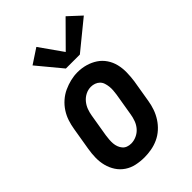

<svg xmlns="http://www.w3.org/2000/svg" viewBox="-230 -862 961 961"><g transform="rotate(-45 250.0 -381.5)"><path d="M205 8Q176 8 148 2Q120 -4 97 -19.5Q74 -35 59 -58Q44 -81 37 -108Q30 -135 30.5 -164Q31 -193 36 -222L56 -342Q60 -367 68 -391.5Q76 -416 90.5 -438.5Q105 -461 125.5 -479Q146 -497 170 -508Q194 -519 219 -525Q244 -531 269 -531Q299 -531 326.5 -523Q354 -515 376.5 -500Q399 -485 414.5 -462Q430 -439 436.5 -412Q443 -385 442.5 -356Q442 -327 438 -298L418 -178Q414 -153 405.5 -128.5Q397 -104 382.5 -81.5Q368 -59 348 -41Q328 -23 304 -12Q280 -1 254.5 3.5Q229 8 205 8ZM207 -88Q226 -88 245 -96.5Q264 -105 277.5 -120.5Q291 -136 298 -155Q305 -174 308 -193L328 -313Q330 -327 331 -340.5Q332 -354 330.5 -367Q329 -380 325 -392.5Q321 -405 312 -414Q303 -423 290.5 -427.5Q278 -432 265 -432Q245 -432 227 -423Q209 -414 196 -398.5Q183 -383 176 -364.5Q169 -346 166 -327L146 -207Q144 -193 143 -179.5Q142 -166 143 -153Q144 -140 148.5 -128Q153 -116 161 -106.5Q169 -97 181 -92.5Q193 -88 207 -88ZM340 -585H241L134 -714L213 -766L299 -644L425 -771L492 -709Z"/></g></svg>

Font: Iosevka Gothic
Style: Bold Italic
Weight: 700
Italic angle: -9°
Monospace: yes
Designer: Belleve Invis
Foundry: Belleve Invis
Version: Version 15.5.1; ttfautohint (v1.8.4)